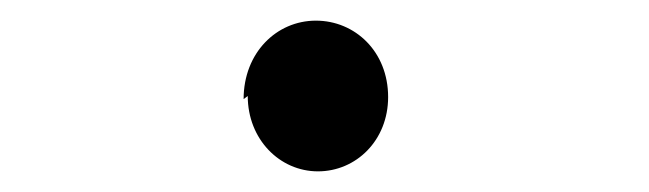

<svg xmlns="http://www.w3.org/2000/svg" viewBox="-20 -449 629 186"><path d="M220 -356C220 -314 251 -283 288 -283C325 -283 356 -313 356 -355C356 -399 324 -429 286 -429C248 -429 216 -398 216 -353Z"/></svg>

Font: GenEiGothic-pro-Regular
Style: Regular
Weight: 400
Designer: Ryoko NISHIZUKA (kana & ideographs); Paul D. Hunt (Latin, Greek & Cyrillic); Wenlong ZHANG (bopomofo); Sandoll Communica
Foundry: Adobe Systems Incorporated; o_tamon
Version: Version 1.000.140830